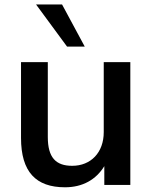

<svg xmlns="http://www.w3.org/2000/svg" viewBox="-20 -812 668 843"><path d="M265.6 10.3C342.8 10.3 401.9 -23.4 438 -82.5V0H552.2V-539.1H435.5V-231.9C435.5 -142.1 378.9 -84 296.9 -84C225.6 -84 189.9 -119.6 189.9 -210.4V-539.1H72.3V-206.5C72.3 -57.1 137.7 10.3 265.6 10.3ZM352.1 -607.4 252.4 -792.5H138.2L274.4 -607.4Z"/></svg>

Font: Winston Medium
Style: Regular
Weight: 500
Designer: Vernon Adams, Kim Jin-seong, David Berlow, Cristiano Sobral
Foundry: The Winston Project Authors
Version: Version 3.004